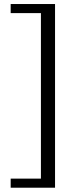

<svg xmlns="http://www.w3.org/2000/svg" viewBox="-20 -709 374 930"><path d="M31.7 200.2V156.2H178.2V-645.5H31.7V-689.5H246.6V200.2Z"/></svg>

Font: Libertinage
Style: b
Weight: 400
Designer: OSP
Foundry: OSP
Version: Version 1.0; 2008; OFL relea